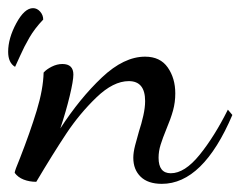

<svg xmlns="http://www.w3.org/2000/svg" viewBox="-30 -431 590 471"><path d="M-10 -304Q-10 -337 10 -374Q30 -411 51 -411Q61 -411 68.5 -402.5Q76 -394 76 -383Q55 -361 42 -338.5Q29 -316 20 -295.5Q11 -275 7 -267Q-10 -277 -10 -304ZM297 -44Q297 -57 301.5 -74.5Q306 -92 311 -109Q317 -127 321.5 -147Q326 -167 326 -183Q326 -232 286 -232Q248 -232 206.5 -192Q165 -152 132.5 -103Q100 -54 59 15Q42 15 28 9.5Q14 4 6 -7Q6 -12 19 -43Q44 -107 60 -159.5Q76 -212 77 -253Q84 -261 97 -267.5Q110 -274 123 -274Q150 -274 150 -248Q150 -233 141 -195.5Q132 -158 118 -116Q166 -190 220 -241Q274 -292 326 -292Q363 -292 381.5 -265.5Q400 -239 400 -202Q400 -180 394.5 -160Q389 -140 378 -114Q369 -92 364 -76Q359 -60 359 -44Q359 -6 389 -6Q423 -6 459.5 -51Q496 -96 529 -162L540 -149Q468 20 367 20Q333 20 315 2.5Q297 -15 297 -44Z"/></svg>

Font: Dancing Script
Style: Regular
Weight: 400
Designer: Pablo Impallari
Foundry: Pablo Impallari
Version: Version 2.000